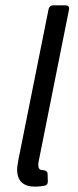

<svg xmlns="http://www.w3.org/2000/svg" viewBox="-20 -696 296 727"><path d="M111.3 10.7C127 10.7 139.6 8.8 150.4 6.8C158.2 4.9 161.1 -1 161.1 -9.8L160.2 -38.1C160.2 -49.8 145.5 -51.8 142.6 -51.8C142.6 -51.8 141.6 -51.8 141.6 -51.8C130.9 -51.8 125 -57.6 125 -71.3C125 -75.2 125 -81.1 127 -87.9L241.2 -659.2C243.2 -669.9 238.3 -675.8 227.5 -675.8H181.6C172.9 -675.8 166 -670.9 164.1 -662.1L49.8 -91.8C46.9 -76.2 44.9 -63.5 44.9 -52.7C44.9 -11.7 68.4 10.7 111.3 10.7Z"/></svg>

Font: Ed Sans Neue
Style: Italic
Weight: 400
Italic angle: -11°
Designer: Stephen Hutchings
Version: Version 1.004;PS 001.004;hotconv 1.0.88;makeotf.lib2.5.64775